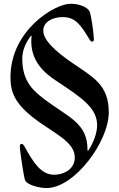

<svg xmlns="http://www.w3.org/2000/svg" viewBox="-20 -761 616 993"><path d="M220.9 211.6C365.1 211.6 542.6 -28.4 542.6 -179.7C542.6 -321.4 463.4 -360.4 356.5 -433.9C264.9 -496.4 203.8 -553.3 203.8 -603C203.8 -645.6 248.6 -672.6 304 -672.6C369 -672.6 396.3 -634.6 442.8 -557.2C446 -551.5 450.6 -545.8 456.7 -545.8C463.4 -545.8 465.9 -550.1 465.6 -560C464.1 -596.9 451 -683.2 443.9 -700.3C435.4 -721.6 394.9 -741.5 345.2 -741.5H344.5C263.5 -741.5 34.1 -605.1 34.1 -360.8C34.1 -286.9 55.4 -229.4 149.1 -154.8C252.8 -73.2 373.6 -28.4 366.5 60.4C361.5 122.9 299 142.8 260.7 142.8C191.1 142.8 151.3 77.4 105.8 -5.3C101.2 -13.1 96.2 -17 91.3 -17C85.6 -17 82.7 -12.8 82.7 -2.8C82.7 20.6 103 152.7 109.4 170.5C118.6 195.3 183.2 211.6 220.9 211.6ZM95.2 -456C95.2 -495.4 108 -532 137.1 -572.4C142.4 -578.8 143.5 -578.5 142.8 -570.3C131.4 -445 213.4 -380.7 274.1 -340.9C402 -256.4 482.2 -202.4 482.2 -114.3C482.2 -69.2 461.6 -21 438.6 14.6C433.9 21.3 432.9 21 432.5 12.8C433.2 -123.6 333.1 -155.2 217 -242.2C158 -286.6 95.2 -335.2 95.2 -456Z"/></svg>

Font: Margiela Serif Semibold
Style: Regular
Weight: 600
Designer: Andreas Faust, Stefan Endress
Version: Version 1.002;FEAKit 1.0